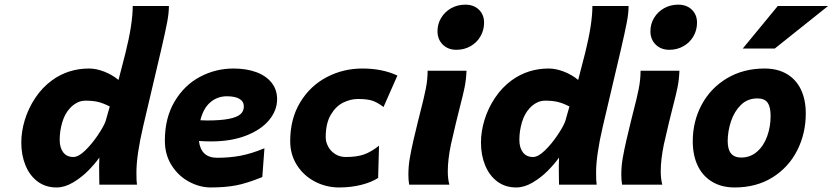

<svg xmlns="http://www.w3.org/2000/svg" viewBox="-20 -805 3630 837"><path d="M682.1 -585.9 604 -253.9Q574.7 -128.4 574.7 -52.2Q574.7 -14.2 577.1 0H413.1Q413.1 -19.5 412.6 -31.2L412.1 -78.6Q412.1 -94.7 413.1 -118.2Q394 -90.8 364.3 -60.8Q334.5 -30.8 298.1 -9.3Q261.7 12.2 226.6 12.2Q178.7 12.2 144 -13.7Q109.4 -39.6 91.1 -84.2Q72.8 -128.9 72.8 -183.6Q72.8 -231.4 88.1 -282Q103.5 -332.5 133.8 -378.2Q164.1 -423.8 207 -455.1Q277.8 -506.3 368.2 -506.3Q399.4 -506.3 434.6 -492.7Q469.7 -479 496.6 -456.5L526.9 -573.7Q558.6 -700.7 558.6 -778.8H716.3Q716.3 -747.6 708.5 -706.8Q700.7 -666 682.1 -585.9ZM352.5 -366.2Q333 -366.2 315.7 -357.2Q298.3 -348.1 285.2 -333.5Q262.2 -309.1 251.2 -271.2Q240.2 -233.4 240.2 -195.8Q240.2 -161.1 255.6 -140.9Q271 -120.6 299.8 -120.6Q322.3 -120.6 351.8 -149.4Q381.3 -178.2 406.7 -216.1Q432.1 -253.9 440.4 -276.9L458.5 -340.8Q429.7 -355.5 407 -360.8Q384.3 -366.2 352.5 -366.2Z M898.9 12.2Q851.1 12.2 804.7 -12.5Q758.3 -37.1 728.5 -83.7Q698.7 -130.4 698.7 -191.9Q698.7 -291 741 -362.3Q783.2 -433.6 851.6 -470Q919.9 -506.3 997.6 -506.3Q1054.2 -506.3 1097.2 -490.5Q1140.1 -474.6 1164.1 -444.3Q1188 -414.1 1188 -372.6Q1188 -323.7 1153.1 -281.5Q1118.2 -239.3 1053 -213.9Q987.8 -188.5 900.9 -188.5Q874 -188.5 847.2 -190.4Q856 -117.2 926.8 -117.2Q980.5 -117.2 1028.6 -126.2Q1076.7 -135.3 1132.8 -158.7L1123.5 -33.2Q1055.2 -5.4 1007.8 3.4Q960.4 12.2 898.9 12.2ZM881.3 -279.8Q942.4 -279.8 977.8 -286.9Q1013.2 -293.9 1028.1 -307.1Q1043 -320.3 1043 -340.8Q1043 -362.3 1024.2 -373.8Q1005.4 -385.3 968.8 -385.3Q927.7 -385.3 897 -359.1Q866.2 -333 853.5 -280.8Q872.1 -279.8 881.3 -279.8Z M1458.5 12.2Q1401.9 12.2 1352.8 -13.4Q1303.7 -39.1 1274.4 -85.2Q1245.1 -131.3 1245.1 -189.9Q1245.1 -286.6 1288.3 -358.4Q1331.5 -430.2 1403.6 -468.3Q1475.6 -506.3 1559.6 -506.3Q1647 -506.3 1712.4 -475.6L1651.9 -338.4Q1624.5 -359.4 1601.8 -366.5Q1579.1 -373.5 1540.5 -373.5Q1508.3 -373.5 1476.1 -357.7Q1443.8 -341.8 1421.9 -304.4Q1399.9 -267.1 1399.9 -206.5Q1399.9 -186.5 1410.4 -166.5Q1420.9 -146.5 1440.9 -133.5Q1460.9 -120.6 1487.3 -120.6Q1535.6 -120.6 1566.7 -131.6Q1597.7 -142.6 1632.3 -169.9L1628.4 -29.3Q1600.1 -10.7 1555.4 0.7Q1510.7 12.2 1458.5 12.2Z M2008.3 -784.7Q2045.4 -784.7 2067.9 -762.7Q2090.3 -740.7 2090.3 -706.1Q2090.3 -673.8 2074.7 -646.7Q2059.1 -619.6 2031.5 -603.8Q2003.9 -587.9 1969.7 -587.9Q1933.1 -587.9 1910.2 -610.6Q1887.2 -633.3 1887.2 -668.9Q1887.2 -700.7 1903.3 -727.3Q1919.4 -753.9 1947 -769.3Q1974.6 -784.7 2008.3 -784.7ZM1985.4 -340.8Q1971.7 -288.1 1967.8 -270L1945.8 -175.3Q1932.1 -108.9 1932.1 -58.1Q1932.1 -24.9 1939 0H1763.7Q1760.3 -20 1760.3 -43.5Q1760.3 -80.1 1766.4 -115.2Q1772.5 -150.4 1781.7 -190.9L1800.8 -270.5L1811.5 -313.5Q1827.6 -375 1835.9 -416.5Q1844.2 -458 1844.2 -496.6H2013.7Q2012.2 -458 2005.4 -424.3Q1998.5 -390.6 1985.4 -340.8Z M2686 -585.9 2607.9 -253.9Q2578.6 -128.4 2578.6 -52.2Q2578.6 -14.2 2581.1 0H2417Q2417 -19.5 2416.5 -31.2L2416 -78.6Q2416 -94.7 2417 -118.2Q2397.9 -90.8 2368.2 -60.8Q2338.4 -30.8 2302 -9.3Q2265.6 12.2 2230.5 12.2Q2182.6 12.2 2147.9 -13.7Q2113.3 -39.6 2095 -84.2Q2076.7 -128.9 2076.7 -183.6Q2076.7 -231.4 2092 -282Q2107.4 -332.5 2137.7 -378.2Q2168 -423.8 2210.9 -455.1Q2281.7 -506.3 2372.1 -506.3Q2403.3 -506.3 2438.5 -492.7Q2473.6 -479 2500.5 -456.5L2530.8 -573.7Q2562.5 -700.7 2562.5 -778.8H2720.2Q2720.2 -747.6 2712.4 -706.8Q2704.6 -666 2686 -585.9ZM2356.4 -366.2Q2336.9 -366.2 2319.6 -357.2Q2302.2 -348.1 2289.1 -333.5Q2266.1 -309.1 2255.1 -271.2Q2244.1 -233.4 2244.1 -195.8Q2244.1 -161.1 2259.5 -140.9Q2274.9 -120.6 2303.7 -120.6Q2326.2 -120.6 2355.7 -149.4Q2385.3 -178.2 2410.6 -216.1Q2436 -253.9 2444.3 -276.9L2462.4 -340.8Q2433.6 -355.5 2410.9 -360.8Q2388.2 -366.2 2356.4 -366.2Z M2936.5 -784.7Q2973.6 -784.7 2996.1 -762.7Q3018.6 -740.7 3018.6 -706.1Q3018.6 -673.8 3002.9 -646.7Q2987.3 -619.6 2959.7 -603.8Q2932.1 -587.9 2897.9 -587.9Q2861.3 -587.9 2838.4 -610.6Q2815.4 -633.3 2815.4 -668.9Q2815.4 -700.7 2831.5 -727.3Q2847.7 -753.9 2875.2 -769.3Q2902.8 -784.7 2936.5 -784.7ZM2913.6 -340.8Q2899.9 -288.1 2896 -270L2874 -175.3Q2860.4 -108.9 2860.4 -58.1Q2860.4 -24.9 2867.2 0H2691.9Q2688.5 -20 2688.5 -43.5Q2688.5 -80.1 2694.6 -115.2Q2700.7 -150.4 2710 -190.9L2729 -270.5L2739.7 -313.5Q2755.9 -375 2764.2 -416.5Q2772.5 -458 2772.5 -496.6H2941.9Q2940.4 -458 2933.6 -424.3Q2926.8 -390.6 2913.6 -340.8Z M3313.5 -506.3Q3369.6 -506.3 3410.2 -482.4Q3450.7 -458.5 3471.7 -414.3Q3492.7 -370.1 3492.7 -310.5Q3492.7 -223.1 3455.3 -149.4Q3418 -75.7 3347.7 -31.7Q3277.3 12.2 3182.6 12.2Q3126 12.2 3084.7 -12.5Q3043.5 -37.1 3021.7 -82.5Q3000 -127.9 3000 -189Q3000 -276.4 3039.1 -348.9Q3078.1 -421.4 3149.4 -463.9Q3220.7 -506.3 3313.5 -506.3ZM3152.3 -189.5Q3152.3 -118.2 3210.9 -118.2Q3251 -118.2 3280.3 -143.8Q3309.6 -169.4 3324.5 -211.2Q3339.4 -252.9 3339.4 -299.3Q3339.4 -338.9 3326.2 -357.4Q3313 -376 3281.7 -376Q3238.8 -376 3209.7 -347.4Q3180.7 -318.8 3166.5 -275.6Q3152.3 -232.4 3152.3 -189.5ZM3589.8 -778.8 3357.4 -593.3H3217.8L3370.6 -778.8Z"/></svg>

Font: Lesson One Extra
Style: Italic
Weight: 800
Italic angle: -14°
Designer: But Ko, Victor Gaultney, Annie Olsen, Julie Remington, Don Collingsworth, Eric Hays, Becca Hirsbrunner
Version: Version 1.100